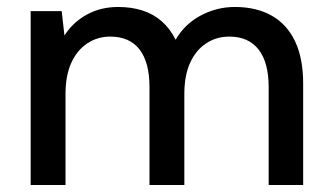

<svg xmlns="http://www.w3.org/2000/svg" viewBox="-20 -531 949 551"><path d="M68 0V-499H157L165 -429Q189 -467 229 -489Q269 -511 319 -511Q357 -511 388.5 -501Q420 -491 444 -470Q468 -449 484 -417Q510 -462 556 -486.5Q602 -511 654 -511Q715 -511 759 -486.5Q803 -462 826.5 -413Q850 -364 850 -291V0H751V-281Q751 -352 722 -389Q693 -426 638 -426Q601 -426 571.5 -406.5Q542 -387 525.5 -350.5Q509 -314 509 -261V0H409V-281Q409 -352 380.5 -389Q352 -426 296 -426Q260 -426 230.5 -406.5Q201 -387 184.5 -350.5Q168 -314 168 -261V0Z"/></svg>

Font: DM Sans 20pt Medium
Style: Regular
Weight: 500
Version: Version 4.004;gftools[0.9.30]